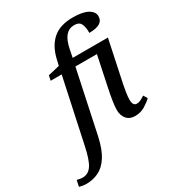

<svg xmlns="http://www.w3.org/2000/svg" viewBox="-365 -907 1174 1284"><g transform="rotate(-30 221.5 -265.0)"><path d="M-78 240Q-92 240 -108 237.5Q-124 235 -133 232L-123 184Q-115 186 -103 188.5Q-91 191 -80 191Q-35 191 -8.5 150.5Q18 110 38 13L143 -477H58L66 -515L155 -536L167 -588Q189 -676 244 -723Q299 -770 398 -770Q473 -770 512 -748Q551 -726 551 -691Q551 -625 442 -625Q443 -666 431 -693.5Q419 -721 380 -721Q339 -721 313 -691Q287 -661 274 -596L262 -536H534L466 -214Q461 -191 456 -158Q451 -125 451 -104Q451 -56 481 -56Q497 -56 512 -63.5Q527 -71 544 -82L562 -52Q541 -31 507 -10.5Q473 10 431 10Q388 10 365.5 -17.5Q343 -45 343 -85Q343 -113 350 -157Q357 -201 365 -238L415 -477H249L147 3Q127 95 93.5 146.5Q60 198 16 219Q-28 240 -78 240Z"/></g></svg>

Font: Noto Serif SemiCondensed Medium
Style: Italic
Weight: 500
Width: 4
Italic angle: -12°
Designer: Monotype Design Team
Foundry: Monotype Imaging Inc.
Version: Version 2.013